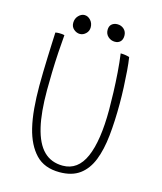

<svg xmlns="http://www.w3.org/2000/svg" viewBox="-122 -899 850 1009"><g transform="rotate(15 303.0 -394.0)"><path d="M297.5 21.5Q214.5 21.5 167.5 -28Q120.5 -77.5 99.5 -163.5Q88 -211 83 -268.2Q78 -325.5 78 -390Q78 -424.5 79 -465.5Q80 -506.5 81.5 -547.8Q83 -589 84.5 -624.2Q86 -659.5 87 -682Q97 -684 107 -684Q125.5 -684 136.5 -681Q132.5 -637 129.2 -583.2Q126 -529.5 124.5 -476Q123 -422.5 123 -378.5Q123 -256.5 141.5 -179Q161 -96 201.5 -56Q242 -16 305 -16Q387 -16 426 -105Q465 -194 465 -364Q465 -405 463.2 -457.5Q461.5 -510 457.5 -564.2Q453.5 -618.5 447 -665Q472.5 -665 495 -658Q500 -627 503.2 -585Q506.5 -543 508.5 -497.2Q510.5 -451.5 510.5 -409Q510.5 -312.5 502.2 -233.5Q494 -154.5 471.5 -97.5Q449 -40.5 407 -9.5Q365 21.5 297.5 21.5ZM213 -708Q195 -708 179.8 -721Q164.5 -734 164.5 -755.5Q164.5 -779 179.5 -794.8Q194.5 -810.5 212 -810.5Q230.5 -810.5 245 -794.8Q259.5 -779 259.5 -756Q259.5 -735.5 245 -721.8Q230.5 -708 213 -708ZM401 -716Q380 -716 364.2 -730.2Q348.5 -744.5 348.5 -766.5Q348.5 -787.5 360.8 -798Q373 -808.5 391.5 -808.5Q412.5 -808.5 427.2 -795Q442 -781.5 442 -759.5Q442 -738.5 430.8 -727.2Q419.5 -716 401 -716Z"/></g></svg>

Font: Grandstander Thin
Style: Regular
Weight: 100
Designer: Tyler Finck
Foundry: Etcetera Type Co
Version: Version 1.200; ttfautohint (v1.8.3)